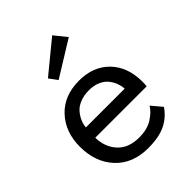

<svg xmlns="http://www.w3.org/2000/svg" viewBox="-193 -751 862 862"><g transform="rotate(-45 237.5 -320.0)"><path d="M170 -489 141 -528 291.5 -651.5 338.5 -593ZM103 -189.5Q104 -129.5 140.2 -90Q176.5 -50.5 243.5 -50.5Q295 -50.5 328.5 -71.8Q362 -93 377.5 -119L419 -69.5Q391.5 -29 349.2 -8.5Q307 12 238.5 12Q140.5 12 83 -49.5Q25.5 -111 25.5 -210Q25.5 -302.5 81.2 -362.5Q137 -422.5 233 -422.5Q323 -422.5 377 -366.8Q431 -311 431 -217Q431 -204.5 429.5 -189.5ZM352.5 -252Q351.5 -269.5 345 -287.2Q338.5 -305 325.5 -322Q312.5 -339 288.8 -349.8Q265 -360.5 234 -360.5Q201.5 -360.5 176.2 -350.2Q151 -340 136.8 -323Q122.5 -306 115 -288.2Q107.5 -270.5 106 -252Z"/></g></svg>

Font: League Spartan
Style: Regular
Weight: 350
Foundry: The League of Moveable Type
Version: Version 2.002